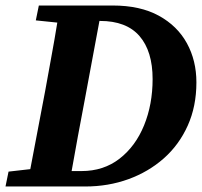

<svg xmlns="http://www.w3.org/2000/svg" viewBox="-22 -677 733 697"><path d="M108 -603 119 -657H387Q487 -657 554.5 -620Q622 -583 656.5 -520Q691 -457 691 -378Q691 -291 659.5 -221Q628 -151 572.5 -102Q517 -53 444 -26.5Q371 0 287 0H-2L9 -54L88 -63L142 -347Q153 -409 164.5 -471Q176 -533 186 -595ZM285 -311Q273 -247 261 -183.5Q249 -120 238 -56H274Q354 -56 412 -101Q470 -146 501 -222Q532 -298 532 -390Q532 -491 484.5 -546Q437 -601 341 -601H339Z"/></svg>

Font: Source Serif Pro
Style: Bold Italic
Weight: 700
Italic angle: -12°
Designer: Frank Grießhammer
Foundry: Adobe Systems Incorporated
Version: Version 3.001;hotconv 1.0.111;makeotfexe 2.5.65597